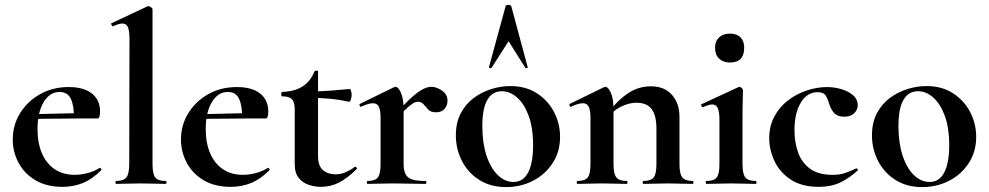

<svg xmlns="http://www.w3.org/2000/svg" viewBox="-20 -750 4033 783"><path d="M235 12Q170 12 124.5 -15Q79 -42 55.5 -86.5Q32 -131 32 -181Q32 -240 62 -288.5Q92 -337 143.5 -366Q195 -395 260 -395Q322 -395 355 -368.5Q388 -342 388 -296Q388 -285 386 -276Q384 -267 377 -267H281Q283 -314 270 -344.5Q257 -375 223 -375Q183 -375 158 -333.5Q133 -292 133 -223Q133 -167 151 -125Q169 -83 203 -60Q237 -37 285 -37Q309 -37 336.5 -44Q364 -51 386 -65Q388 -67 391.5 -63Q395 -59 393 -56Q356 -19 317.5 -3.5Q279 12 235 12ZM98 -265 97 -284 316 -289V-267Z M453 0Q451 0 451 -6Q451 -12 453 -12Q484 -12 495.5 -26.5Q507 -41 507 -81L508 -589Q508 -623 502 -638.5Q496 -654 479 -654Q466 -654 441 -643Q438 -642 435 -648Q432 -654 434 -655L581 -724Q583 -725 585 -725Q590 -725 596 -720.5Q602 -716 602 -712V-81Q602 -41 613 -26.5Q624 -12 655 -12Q659 -12 659 -6Q659 0 655 0Q636 0 609.5 -1Q583 -2 554 -2Q525 -2 499 -1Q473 0 453 0Z M921 12Q856 12 810.5 -15Q765 -42 741.5 -86.5Q718 -131 718 -181Q718 -240 748 -288.5Q778 -337 829.5 -366Q881 -395 946 -395Q1008 -395 1041 -368.5Q1074 -342 1074 -296Q1074 -285 1072 -276Q1070 -267 1063 -267H967Q969 -314 956 -344.5Q943 -375 909 -375Q869 -375 844 -333.5Q819 -292 819 -223Q819 -167 837 -125Q855 -83 889 -60Q923 -37 971 -37Q995 -37 1022.5 -44Q1050 -51 1072 -65Q1074 -67 1077.5 -63Q1081 -59 1079 -56Q1042 -19 1003.5 -3.5Q965 12 921 12ZM784 -265 783 -284 1002 -289V-267Z M1288 12Q1264 12 1239.5 4Q1215 -4 1198.5 -24Q1182 -44 1182 -80V-302Q1182 -323 1177 -335Q1172 -347 1161 -352Q1150 -357 1131 -357Q1127 -357 1127 -366Q1127 -375 1131 -375Q1182 -377 1214 -397.5Q1246 -418 1262 -458Q1264 -462 1270.5 -462Q1277 -462 1277 -458V-113Q1277 -73 1297.5 -56Q1318 -39 1348 -39Q1371 -39 1391.5 -48.5Q1412 -58 1426 -69Q1429 -72 1433.5 -67.5Q1438 -63 1434 -60Q1397 -23 1362.5 -5.5Q1328 12 1288 12ZM1403 -335Q1362 -344 1323.5 -347.5Q1285 -351 1242 -351V-377Q1283 -377 1322.5 -380Q1362 -383 1407 -387Q1409 -387 1411.5 -379.5Q1414 -372 1414 -363Q1414 -353 1410.5 -343.5Q1407 -334 1403 -335Z M1601 -271 1593 -284Q1632 -329 1659 -353Q1686 -377 1705 -386.5Q1724 -396 1739 -396Q1760 -396 1782.5 -380.5Q1805 -365 1805 -340Q1805 -319 1792.5 -305.5Q1780 -292 1758 -292Q1737 -292 1726.5 -303Q1716 -314 1707.5 -324.5Q1699 -335 1683 -335Q1676 -335 1667.5 -330.5Q1659 -326 1643.5 -312.5Q1628 -299 1601 -271ZM1479 0Q1476 0 1476 -6Q1476 -12 1479 -12Q1510 -12 1521 -26.5Q1532 -41 1532 -81V-269Q1532 -300 1525 -314.5Q1518 -329 1501 -329Q1492 -329 1480 -325.5Q1468 -322 1453 -315Q1449 -313 1447 -319Q1445 -325 1447 -326L1586 -394Q1592 -396 1593 -396Q1604 -396 1615 -372Q1626 -348 1626 -303V-81Q1626 -55 1634 -39.5Q1642 -24 1661.5 -18Q1681 -12 1715 -12Q1719 -12 1719 -6Q1719 0 1715 0Q1688 0 1653.5 -1Q1619 -2 1579 -2Q1551 -2 1525 -1Q1499 0 1479 0Z M2044 13Q1981 13 1935 -16Q1889 -45 1864 -93.5Q1839 -142 1839 -198Q1839 -250 1859 -288Q1879 -326 1912 -350.5Q1945 -375 1984 -387Q2023 -399 2061 -399Q2125 -399 2170.5 -369Q2216 -339 2240 -292Q2264 -245 2264 -192Q2264 -131 2233.5 -84.5Q2203 -38 2153 -12.5Q2103 13 2044 13ZM2074 -8Q2114 -8 2134 -47Q2154 -86 2154 -157Q2154 -230 2135.5 -279Q2117 -328 2088 -353Q2059 -378 2027 -378Q1988 -378 1967.5 -343Q1947 -308 1947 -235Q1947 -167 1964 -115.5Q1981 -64 2010 -36Q2039 -8 2074 -8ZM2132 -476Q2134 -474 2129 -472.5Q2124 -471 2122 -474L2054 -582L1985 -474Q1984 -471 1978.5 -472.5Q1973 -474 1974 -476L2042 -725Q2043 -730 2053 -730Q2063 -730 2065 -725Z M2604 0Q2601 0 2601 -6Q2601 -12 2604 -12Q2635 -12 2646 -26.5Q2657 -41 2657 -81V-225Q2657 -279 2637.5 -305Q2618 -331 2576 -331Q2546 -331 2514.5 -316Q2483 -301 2464 -275L2459 -287Q2494 -337 2538 -367.5Q2582 -398 2634 -398Q2690 -398 2720.5 -363Q2751 -328 2751 -273V-81Q2751 -41 2762.5 -26.5Q2774 -12 2805 -12Q2808 -12 2808 -6Q2808 0 2805 0Q2785 0 2759 -1Q2733 -2 2704 -2Q2676 -2 2650 -1Q2624 0 2604 0ZM2335 0Q2332 0 2332 -6Q2332 -12 2335 -12Q2366 -12 2377 -26.5Q2388 -41 2388 -81V-269Q2388 -300 2381 -314.5Q2374 -329 2357 -329Q2348 -329 2336 -325.5Q2324 -322 2309 -315Q2305 -313 2303 -319Q2301 -325 2303 -326L2442 -394Q2448 -396 2449 -396Q2460 -396 2471 -372Q2482 -348 2482 -303V-81Q2482 -41 2493.5 -26.5Q2505 -12 2536 -12Q2539 -12 2539 -6Q2539 0 2536 0Q2516 0 2490 -1Q2464 -2 2435 -2Q2407 -2 2381 -1Q2355 0 2335 0Z M2861 0Q2858 0 2858 -6Q2858 -12 2861 -12Q2892 -12 2903 -26.5Q2914 -41 2914 -81V-260Q2914 -293 2907.5 -308.5Q2901 -324 2884 -324Q2877 -324 2867.5 -321Q2858 -318 2847 -313Q2843 -312 2840.5 -318Q2838 -324 2841 -325L2992 -395Q2994 -396 2995 -396Q3000 -396 3005 -391Q3010 -386 3010 -382Q3010 -370 3009 -342Q3008 -314 3008 -262V-81Q3008 -41 3019.5 -26.5Q3031 -12 3062 -12Q3065 -12 3065 -6Q3065 0 3062 0Q3042 0 3016 -1Q2990 -2 2961 -2Q2933 -2 2907 -1Q2881 0 2861 0ZM2957 -495Q2929 -495 2912.5 -511Q2896 -527 2896 -556Q2896 -582 2912.5 -597.5Q2929 -613 2957 -613Q2985 -613 3000 -597.5Q3015 -582 3015 -556Q3015 -495 2957 -495Z M3319 12Q3250 12 3205 -17.5Q3160 -47 3138.5 -93Q3117 -139 3117 -186Q3117 -236 3138 -275Q3159 -314 3193.5 -340.5Q3228 -367 3270 -381Q3312 -395 3353 -395Q3382 -395 3411 -386.5Q3440 -378 3459 -361.5Q3478 -345 3478 -320Q3478 -303 3464 -288.5Q3450 -274 3423 -274Q3398 -274 3384 -287Q3370 -300 3362 -325Q3355 -349 3346.5 -361.5Q3338 -374 3314 -374Q3271 -374 3245.5 -331Q3220 -288 3220 -219Q3220 -169 3235 -127.5Q3250 -86 3284 -61.5Q3318 -37 3375 -37Q3405 -37 3425.5 -44Q3446 -51 3471 -63Q3473 -65 3476.5 -61Q3480 -57 3478 -55Q3443 -23 3406 -5.5Q3369 12 3319 12Z M3741 13Q3678 13 3632 -16Q3586 -45 3561 -93.5Q3536 -142 3536 -198Q3536 -250 3556 -288Q3576 -326 3609 -350.5Q3642 -375 3681 -387Q3720 -399 3758 -399Q3822 -399 3867.5 -369Q3913 -339 3937 -292Q3961 -245 3961 -192Q3961 -131 3930.5 -84.5Q3900 -38 3850 -12.5Q3800 13 3741 13ZM3771 -8Q3811 -8 3831 -47Q3851 -86 3851 -157Q3851 -230 3832.5 -279Q3814 -328 3785 -353Q3756 -378 3724 -378Q3685 -378 3664.5 -343Q3644 -308 3644 -235Q3644 -167 3661 -115.5Q3678 -64 3707 -36Q3736 -8 3771 -8Z"/></svg>

Font: Cormorant Light
Style: Regular
Weight: 300
Designer: Christian Thalmann (Catharsis Fonts)
Foundry: Catharsis Fonts
Version: Version 4.000